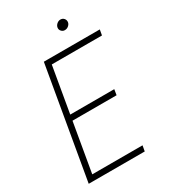

<svg xmlns="http://www.w3.org/2000/svg" viewBox="-210 -966 936 1065"><g transform="rotate(-30 258.5 -434.0)"><path d="M400.4 -35.6 394 0H57.1L63 -35.6ZM194.8 -710.9 72.3 0H35.2L158.2 -710.9ZM420.4 -383.8 414.6 -348.1H117.7L123.5 -383.8ZM516.6 -710.9 510.3 -675.8H173.8L179.7 -710.9ZM318.4 -835.4Q319.8 -848.1 330.3 -857.7Q340.8 -867.2 353.5 -867.7Q368.2 -867.7 376.7 -857.9Q385.3 -848.1 383.8 -834.5Q382.3 -822.8 371.8 -813.5Q361.3 -804.2 347.7 -804.2Q335 -803.7 325.9 -813.5Q316.9 -823.2 318.4 -835.4Z"/></g></svg>

Font: Roboto Condensed ExtraLight
Style: Italic
Weight: 250
Italic angle: -12°
Designer: Christian Robertson
Foundry: Google
Version: Version 3.008; 2023